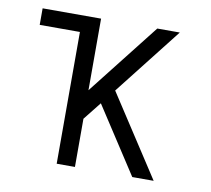

<svg xmlns="http://www.w3.org/2000/svg" viewBox="-64 -591 728 663"><g transform="rotate(10 300.0 -260.0)"><path d="M175 0V-462H34V-520H239V-269L436 -520H515L330 -284L515 0H440L345 -146L289 -232L239 -169V0Z"/></g></svg>

Font: Iosevka SS04 Light Extended
Style: Regular
Weight: 300
Width: 7
Monospace: yes
Designer: Belleve Invis
Foundry: Belleve Invis
Version: Version 19.0.0; ttfautohint (v1.8.4)